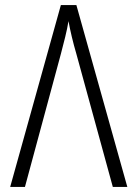

<svg xmlns="http://www.w3.org/2000/svg" viewBox="-20 -734 540 754"><path d="M20 0 219 -714H280L480 0H423L280 -522Q270 -556 262 -589.5Q254 -623 249 -651Q244 -621 236 -588.5Q228 -556 219 -522L78 0Z"/></svg>

Font: Noto Sans Mono ExtraCondensed Light
Style: Regular
Weight: 300
Width: 2
Designer: Monotype Design Team
Foundry: Monotype Imaging Inc.
Version: Version 2.014; ttfautohint (v1.8.4.7-5d5b)